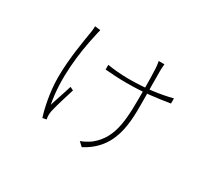

<svg xmlns="http://www.w3.org/2000/svg" viewBox="-127 -820 1254 1132"><g transform="rotate(30 500.0 -253.5)"><path d="M703 -587H664C666 -582 669 -554 670 -540C672 -514 673 -448 673 -405C673 -210 678 -71 562 20C543 33 519 47 497 54L525 80C724 -25 701 -225 701 -405C701 -438 700 -521 700 -540C700 -556 701 -571 703 -587ZM418 -419V-387C458 -384 507 -380 561 -380C689 -380 768 -393 852 -406V-441C771 -420 677 -407 562 -407C505 -407 443 -414 418 -419ZM275 -572 237 -577C237 -570 236 -555 234 -540C223 -472 198 -336 198 -208C198 -105 222 -1 238 47L264 42C263 37 261 24 261 16C261 6 262 -6 264 -15C272 -52 299 -141 313 -184L290 -195C275 -144 254 -87 242 -45C210 -207 233 -392 266 -535C269 -549 272 -563 275 -572Z"/></g></svg>

Font: Source Han Sans JP VF
Style: Regular
Weight: 250
Designer: Ryoko NISHIZUKA 西塚涼子 (kana, bopomofo & ideographs); Paul D. Hunt (Latin, Greek & Cyrillic); Sandoll Communications 산돌커뮤니
Foundry: Adobe
Version: Version 2.004;hotconv 1.0.118;makeotfexe 2.5.65603